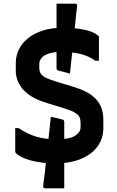

<svg xmlns="http://www.w3.org/2000/svg" viewBox="-20 -871 640 1046"><path d="M282 19Q210 19 151.5 4Q93 -11 66 -37Q65 -39 64 -41.5Q63 -44 63 -45Q63 -71 63 -106Q63 -141 63 -173H82Q127 -142 175.5 -127Q224 -112 291 -112Q359 -112 389 -131.5Q419 -151 419 -177V-202Q419 -220 413 -233Q407 -246 388 -257.5Q369 -269 329 -281L235 -310Q185 -325 152 -345.5Q119 -366 100.5 -389.5Q82 -413 74 -437Q66 -461 66 -484V-527Q66 -569 84 -604Q102 -639 135.5 -665Q169 -691 216.5 -705.5Q264 -720 323 -720Q387 -720 440 -709Q493 -698 516 -675Q518 -674 518.5 -671.5Q519 -669 519 -667Q519 -636 519 -599.5Q519 -563 519 -540H500Q461 -567 417 -577.5Q373 -588 314 -588Q273 -588 246.5 -579.5Q220 -571 207 -555.5Q194 -540 194 -523V-503Q194 -483 202 -470Q210 -457 230.5 -447Q251 -437 288 -426L383 -397Q445 -378 479.5 -352Q514 -326 528.5 -293Q543 -260 543 -220V-173Q543 -117 511.5 -73.5Q480 -30 421.5 -5.5Q363 19 282 19ZM361 -470Q344 -475 324.5 -480Q305 -485 299 -486Q294 -488 291 -491Q288 -494 288 -500Q288 -531 288 -562Q288 -593 288 -624.5Q288 -656 288 -686Q288 -716 288 -744Q288 -756 288 -769.5Q288 -783 288 -797.5Q288 -812 288 -825.5Q288 -839 288 -851Q310 -851 324.5 -851Q339 -851 354 -851Q369 -851 390 -851Q395 -851 398 -848Q401 -845 400 -838Q396 -806 392.5 -770Q389 -734 385 -696.5Q381 -659 377 -620.5Q373 -582 369 -544Q365 -506 361 -470ZM257 -235Q272 -232 292 -227Q312 -222 319 -220Q325 -219 327.5 -215.5Q330 -212 330 -204Q330 -184 330 -162Q330 -140 330 -117Q330 -94 330 -70.5Q330 -47 330 -25Q330 -3 330 17Q330 28 330 47Q330 66 330 86.5Q330 107 330 126Q330 145 330 155Q309 155 293.5 155Q278 155 262 155Q246 155 225 155Q222 155 219.5 153.5Q217 152 216 148.5Q215 145 215 141Q220 108 224 71.5Q228 35 232 -3.5Q236 -42 240.5 -81.5Q245 -121 249 -160Q253 -199 257 -235Z"/></svg>

Font: Recursive Monospace
Style: Bold
Weight: 700
Version: Version 1.047